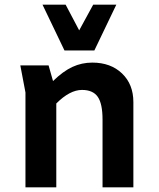

<svg xmlns="http://www.w3.org/2000/svg" viewBox="-20 -802 680 822"><path d="M551 -365V0H419V-290Q419 -358 398.5 -387.5Q378 -417 331 -417Q279 -417 221 -359V0H89V-406L67 -522H188L207 -455Q250 -497 290 -515.5Q330 -534 375 -534Q454 -534 502.5 -487.5Q551 -441 551 -365ZM261 -782 319 -672 379 -782H478L384 -586H256L162 -782Z"/></svg>

Font: AmikoBold
Style: Bold
Weight: 700
Designer: Pablo Impallari, Rodrigo Fuenzalida, Andres Torresi
Foundry: Impallari Type
Version: Version 1.000; ttfautohint (v1.3)